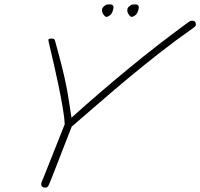

<svg xmlns="http://www.w3.org/2000/svg" viewBox="-20 -832 919 881"><path d="M189 29Q169 29 169 12Q169 8 172 1Q175 -6 178 -13L277 -262Q276 -290 268 -337Q260 -384 249 -437Q238 -490 228 -534Q218 -578 210 -611Q202 -644 202 -648Q202 -655 213 -655Q226 -655 228.5 -652.5Q231 -650 233 -643Q250 -582 263 -530.5Q276 -479 282 -448Q290 -410 296 -370Q302 -330 308 -292Q436 -407 569.5 -517Q703 -627 840 -727Q845 -731 850 -734Q855 -737 862 -737Q879 -737 879 -719Q879 -712 866 -703Q790 -650 714.5 -591Q639 -532 568 -473Q501 -417 436.5 -361Q372 -305 309 -251Q303 -235 291.5 -206Q280 -177 267 -143.5Q254 -110 241.5 -77.5Q229 -45 219.5 -21Q210 3 206 12Q202 22 198 25.5Q194 29 189 29ZM588 -755Q581 -752 572.5 -763Q564 -774 564 -785Q564 -795 572 -802Q580 -809 582 -810Q587 -811 591.5 -811.5Q596 -812 600 -812Q617 -812 617 -798Q617 -795 615 -787Q613 -778 607.5 -769.5Q602 -761 588 -755ZM472 -755Q465 -752 456.5 -763Q448 -774 448 -785Q448 -795 456 -802Q464 -809 466 -810Q471 -811 475.5 -811.5Q480 -812 484 -812Q501 -812 501 -798Q501 -795 499 -787Q497 -778 491.5 -769.5Q486 -761 472 -755Z"/></svg>

Font: Oooh Baby
Style: Regular
Weight: 400
Designer: Robert E. Leuschke
Foundry: Robert E. Leuschke
Version: Version 1.011; ttfautohint (v1.8.3)